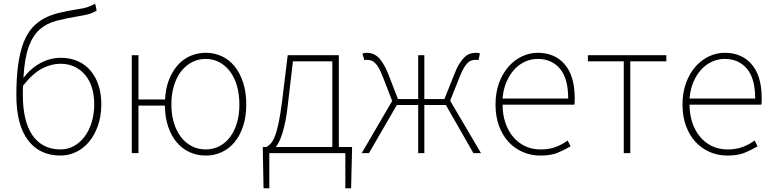

<svg xmlns="http://www.w3.org/2000/svg" viewBox="-20 -824 4160 1033"><path d="M306 -20Q344 -20 377 -38Q410 -56 434.5 -88Q459 -120 473 -165Q487 -210 487 -264Q487 -309 475.5 -349Q464 -389 440.5 -418Q417 -447 383 -464Q349 -481 304 -481Q257 -481 207 -455.5Q157 -430 104 -363Q103 -350 103 -337Q103 -324 103 -310Q103 -244 115.5 -190Q128 -136 153 -98.5Q178 -61 216.5 -40.5Q255 -20 306 -20ZM500 -767Q479 -754 457 -748Q435 -742 404 -737Q336 -726 283 -712Q230 -698 193 -665Q156 -632 134 -571Q112 -510 106 -405Q148 -459 200 -486Q252 -513 307 -513Q358 -513 398.5 -495Q439 -477 467 -444Q495 -411 510 -365Q525 -319 525 -264Q525 -199 507 -148Q489 -97 459 -61Q429 -25 389 -6Q349 13 306 13Q193 13 130.5 -70Q68 -153 68 -311Q68 -408 78 -478Q88 -548 107.5 -597Q127 -646 155 -676.5Q183 -707 219.5 -726Q256 -745 300.5 -755.5Q345 -766 396 -774Q417 -777 430 -780Q443 -783 453 -786.5Q463 -790 471.5 -794Q480 -798 492 -804Z M1087 -20Q1127 -20 1160.5 -37.5Q1194 -55 1218 -87Q1242 -119 1255 -163.5Q1268 -208 1268 -262Q1268 -316 1255 -361.5Q1242 -407 1218 -439Q1194 -471 1160.5 -489Q1127 -507 1087 -507Q1046 -507 1012 -489Q978 -471 953.5 -439Q929 -407 915.5 -361.5Q902 -316 902 -262Q902 -208 915.5 -163.5Q929 -119 953.5 -87Q978 -55 1012 -37.5Q1046 -20 1087 -20ZM868 -289Q871 -349 889.5 -395.5Q908 -442 937 -474.5Q966 -507 1005 -523.5Q1044 -540 1088 -540Q1133 -540 1173 -521.5Q1213 -503 1242 -467.5Q1271 -432 1288 -380Q1305 -328 1305 -262Q1305 -197 1288 -145.5Q1271 -94 1242 -59Q1213 -24 1173 -5.5Q1133 13 1088 13Q1041 13 1001 -5Q961 -23 931.5 -57.5Q902 -92 885 -142Q868 -192 867 -256H725V0H689V-527H725V-289Z M1530 -272Q1524 -215 1516 -174.5Q1508 -134 1499 -106Q1490 -78 1481 -60.5Q1472 -43 1464 -33H1768V-494H1556ZM1874 -33V-13L1869 189H1838V0H1429V189H1398L1394 -13V-33H1413Q1425 -39 1436.5 -51.5Q1448 -64 1458.5 -90Q1469 -116 1478.5 -160Q1488 -204 1497 -274L1528 -527H1803V-33Z M2568 0H2527L2379 -259H2263V0H2230V-259H2115L1965 0H1926L2090 -281L2038 -415Q2027 -443 2017 -460Q2007 -477 1996.5 -486.5Q1986 -496 1976 -499Q1966 -502 1955 -502Q1950 -502 1947.5 -502Q1945 -502 1940 -500L1930 -536Q1940 -540 1953 -540Q1969 -540 1984 -535Q1999 -530 2013.5 -517Q2028 -504 2041.5 -482Q2055 -460 2069 -426L2121 -291H2230V-527H2263V-291H2371L2425 -426Q2438 -460 2452 -482Q2466 -504 2480 -517Q2494 -530 2509 -535Q2524 -540 2540 -540Q2554 -540 2562 -536L2554 -500Q2549 -502 2546.5 -502Q2544 -502 2538 -502Q2527 -502 2517 -499Q2507 -496 2497 -486.5Q2487 -477 2476.5 -460Q2466 -443 2455 -415L2402 -282Z M2887 13Q2837 13 2793 -6Q2749 -25 2716.5 -60Q2684 -95 2665 -146Q2646 -197 2646 -262Q2646 -326 2665 -377.5Q2684 -429 2715.5 -465Q2747 -501 2788 -520.5Q2829 -540 2873 -540Q2965 -540 3018.5 -477.5Q3072 -415 3072 -297Q3072 -289 3072 -280Q3072 -271 3070 -261H2684Q2684 -209 2698.5 -165Q2713 -121 2740 -88.5Q2767 -56 2804.5 -38Q2842 -20 2889 -20Q2934 -20 2969 -33Q3004 -46 3034 -68L3050 -37Q3020 -19 2982.5 -3Q2945 13 2887 13ZM3037 -294Q3037 -402 2992.5 -454.5Q2948 -507 2873 -507Q2838 -507 2805.5 -492.5Q2773 -478 2747.5 -450.5Q2722 -423 2705 -383.5Q2688 -344 2684 -294Z M3336 -494H3143V-527H3565V-494H3371V0H3336Z M3893 13Q3843 13 3799 -6Q3755 -25 3722.5 -60Q3690 -95 3671 -146Q3652 -197 3652 -262Q3652 -326 3671 -377.5Q3690 -429 3721.5 -465Q3753 -501 3794 -520.5Q3835 -540 3879 -540Q3971 -540 4024.5 -477.5Q4078 -415 4078 -297Q4078 -289 4078 -280Q4078 -271 4076 -261H3690Q3690 -209 3704.5 -165Q3719 -121 3746 -88.5Q3773 -56 3810.5 -38Q3848 -20 3895 -20Q3940 -20 3975 -33Q4010 -46 4040 -68L4056 -37Q4026 -19 3988.5 -3Q3951 13 3893 13ZM4043 -294Q4043 -402 3998.5 -454.5Q3954 -507 3879 -507Q3844 -507 3811.5 -492.5Q3779 -478 3753.5 -450.5Q3728 -423 3711 -383.5Q3694 -344 3690 -294Z"/></svg>

Font: SpoqaHanSans
Style: Thin
Weight: 250
Designer: [Spoqa Han Sans] Dong-huui Kim \uAE40 \uB3D9 \uD718   [Noto Sans] Ryoko NISHIZUKA \u897F \u585A \u6DBC \u5B50  (kana & i
Foundry: Spoqa (http://bi.spoqa.com)
Version: Version 1.004;PS 1.004;hotconv 1.0.82;makeotf.lib2.5.63406